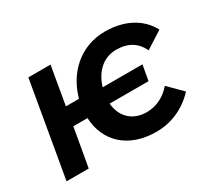

<svg xmlns="http://www.w3.org/2000/svg" viewBox="-109 -716 1008 915"><g transform="rotate(-30 395.5 -258.5)"><path d="M30 0H152L189 -211H267C273 -77 370 10 519 10C603 10 678 -23 737 -86L663 -160C630 -121 583 -94 526 -94C452 -94 399 -141 393 -218H607L622 -302H403C423 -369 471 -425 548 -425C615 -425 658 -395 681 -345L775 -405C732 -486 646 -527 545 -527C405 -527 310 -430 278 -311H206L242 -520H120Z"/></g></svg>

Font: Fixel Display 20240404 SemiBold
Style: Italic
Weight: 600
Italic angle: -10°
Designer: AlfaBravo + MacPaw
Foundry: Kyrylo Tkachov, Marchela Mozhyna, Serhii Makarenko, Maria Weinstein, Zakhar Kryvoshyya
Version: Version 1.211;Glyphs 3.2 (3225)